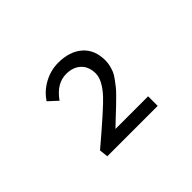

<svg xmlns="http://www.w3.org/2000/svg" viewBox="-83 -979 765 765"><g transform="rotate(-45 300.0 -596.0)"><path d="M162 -395 158 -432Q290 -544 319 -576Q363 -624 363 -661Q363 -699 340 -721Q317 -743 278 -743Q224 -743 184 -686L146 -721Q169 -756 207 -776.5Q245 -797 287 -797Q351 -797 389 -764Q427 -731 427 -670Q427 -656 423.5 -642Q420 -628 415.5 -617Q411 -606 399.5 -590.5Q388 -575 380.5 -565.5Q373 -556 355 -538Q337 -520 328 -511.5Q319 -503 295.5 -481Q272 -459 262 -449H446V-395Z"/></g></svg>

Font: TypoPRO Source Code Pro
Style: Regular
Weight: 400
Monospace: yes
Designer: Paul D. Hunt, Teo Tuominen
Foundry: Adobe Systems Incorporated
Version: Version 2.010;PS 1.0;hotconv 1.0.84;makeotf.lib2.5.63406